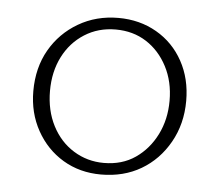

<svg xmlns="http://www.w3.org/2000/svg" viewBox="-37 -704 502 440"><g transform="rotate(5 214.5 -483.5)"><path d="M210 -303Q161 -303 122.5 -326Q84 -349 61.5 -389.5Q39 -430 39 -480Q39 -534 62.5 -575Q86 -616 127 -640Q168 -664 219 -664Q268 -664 307 -641.5Q346 -619 368 -579Q390 -539 390 -488Q390 -435 366 -392.5Q342 -350 302 -326.5Q262 -303 210 -303ZM214 -330Q256 -330 286.5 -351Q317 -372 334.5 -407Q352 -442 352 -485Q352 -529 334 -563.5Q316 -598 285.5 -617.5Q255 -637 215 -637Q175 -637 143.5 -617Q112 -597 94.5 -562.5Q77 -528 77 -484Q77 -439 95 -404Q113 -369 144.5 -349.5Q176 -330 214 -330Z"/></g></svg>

Font: Ysabeau Office ExtraLight
Style: Regular
Weight: 250
Designer: Christian Thalmann (Catharsis Fonts)
Version: Version 2.001;gftools[0.9.30]; featfreeze: tnum,lnum,ss02